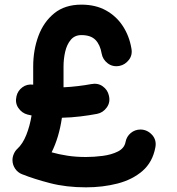

<svg xmlns="http://www.w3.org/2000/svg" viewBox="-20 -742 755 819"><path d="M50.3 -331.5Q55.7 -355 75.4 -369.6Q95.2 -384.3 121.6 -380.9V-458.5Q121.6 -528.3 143.8 -588.4Q166 -648.4 211.4 -685.3Q256.8 -722.2 327.1 -722.2Q388.2 -722.2 432.6 -697.3Q477.1 -672.4 504.4 -630.1Q531.7 -587.9 540.5 -535.6Q545.9 -507.3 529.8 -486.6Q513.7 -465.8 489.7 -460.9Q460.9 -455.6 439.5 -471.9Q418 -488.3 413.6 -513.7Q407.2 -551.3 387.2 -571.8Q367.2 -592.3 327.1 -592.3Q298.8 -592.3 282 -572.3Q265.1 -552.2 258.1 -521.5Q251 -490.7 251 -458.5V-369.6Q282.2 -371.1 312.7 -374.8Q343.3 -378.4 369.1 -383.3Q397.5 -388.7 418.2 -373.8Q439 -358.9 444.3 -335Q451.7 -306.2 435.5 -283.7Q419.4 -261.2 394 -256.3Q361.3 -250 323 -245.4Q284.7 -240.7 244.1 -239.7Q231.9 -155.8 200.2 -92.3Q231.4 -83.5 267.6 -77.9Q303.7 -72.3 346.7 -72.3Q380.9 -72.3 418.2 -77.1Q455.6 -82 483.2 -95.9Q510.7 -109.9 515.6 -136.7Q520 -159.7 537.8 -174.6Q555.7 -189.5 579.6 -189.5Q608.4 -189 628.7 -166.7Q648.9 -144.5 642.6 -112.8Q630.9 -50.3 587.9 -12.9Q544.9 24.4 481.7 40.8Q418.5 57.1 346.7 57.1Q262.7 57.1 193.8 39.3Q125 21.5 73.7 1Q55.7 -5.9 44.4 -22.7Q33.2 -39.6 33.2 -59.1Q33.2 -72.8 39.1 -85.9Q44.9 -99.1 53.7 -106.9Q77.1 -128.4 92.3 -166.7Q107.4 -205.1 114.7 -249.5Q106 -251.5 97.2 -253.4Q73.2 -259.8 58.3 -281.5Q43.5 -303.2 50.3 -331.5Z"/></svg>

Font: Mikhak-FD Bold
Style: Regular
Weight: 700
Designer: Amin Abedi
Version: Version 3.3